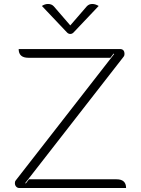

<svg xmlns="http://www.w3.org/2000/svg" viewBox="-20 -947 710 967"><path d="M55 -25Q55 -34 59 -38L555 -675L552 -677L536 -656H123Q74 -656 74 -700H584Q607 -700 607 -675Q607 -667 603 -662L107 -25L110 -23L126 -44H567Q615 -44 615 0H78Q68 0 61.5 -7Q55 -14 55 -25ZM417 -915Q428 -927 445 -927Q460 -927 477 -917L350 -783Q343 -776 334 -776Q325 -776 318 -783L191 -917Q206 -927 222 -927Q240 -927 251 -915L334 -819Z"/></svg>

Font: K2D Thin
Style: Regular
Weight: 100
Designer: Katatrad Aksorn Co.,Ltd.
Foundry: Cadson Demak Co.,Ltd.
Version: Version 1.000; ttfautohint (v1.6)